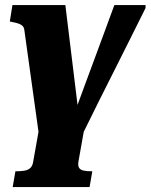

<svg xmlns="http://www.w3.org/2000/svg" viewBox="-20 -532 608 775"><path d="M135.4 0H318L296.6 120.4Q294 136.2 298.9 144.8Q303.8 153.4 316.7 156.4Q329.6 159.4 350.6 159.4H352.6L341.6 223H31.2L42.2 159.4H44.2Q65.2 159.4 79.7 156.7Q94.2 154 102.8 145.7Q111.4 137.4 114 120.4ZM243.8 -511.6 299.4 -56 274.2 -57.4Q294.4 -112.8 316.3 -172.2Q338.2 -231.6 360.3 -291Q382.4 -350.4 403.1 -406.8Q423.8 -463.2 441.6 -511.6H567.6V-499.8Q536.6 -437.8 505.4 -375Q474.2 -312.2 442.5 -249.6Q410.8 -187 379.6 -124.5Q348.4 -62 318 0H135.4L78.4 -409.6Q77 -421.6 70.9 -427.5Q64.8 -433.4 54.4 -436.9Q44 -440.4 29 -443.2L19.6 -445.2L30.2 -511.6Z"/></svg>

Font: Roboto Serif 20pt
Style: Italic
Weight: 400
Italic angle: -10°
Designer: Greg Gazdowicz
Foundry: Commercial Type
Version: Version 1.008